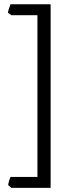

<svg xmlns="http://www.w3.org/2000/svg" viewBox="-20 -739 323 909"><path d="M33.7 150.4 18.6 137.2Q20 127 23.4 115.7Q26.9 104.5 29.8 98.6H157.2V-667H33.7L17.6 -678.7Q19 -688.5 22.9 -699.7Q26.9 -710.9 29.8 -718.8H219.7V150.4Z"/></svg>

Font: Dai Banna SIL Light
Style: Regular
Weight: 300
Designer: Victor Gaultney
Foundry: SIL International
Version: Version 4.000